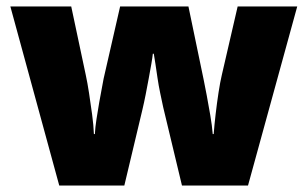

<svg xmlns="http://www.w3.org/2000/svg" viewBox="-20 -573 950 593"><path d="M484 -242Q480 -261 475 -284.5Q470 -308 466.5 -332Q463 -356 460 -376Q457 -396 455 -407H452Q451 -396 447.5 -376Q444 -356 439.5 -331.5Q435 -307 430 -281.5Q425 -256 420 -235L364 0H163L12 -553H200L245 -341Q250 -318 255 -285.5Q260 -253 264.5 -219.5Q269 -186 270 -159H273Q274 -179 278 -205Q282 -231 286.5 -257Q291 -283 295 -303Q299 -323 300 -330L351 -553H562L609 -327Q613 -308 618.5 -278.5Q624 -249 629.5 -217Q635 -185 637 -159H640Q642 -186 646 -220.5Q650 -255 655 -287.5Q660 -320 665 -341L714 -553H898L746 0H542Z"/></svg>

Font: Noto Sans Cham Black
Style: Regular
Weight: 900
Version: Version 2.002